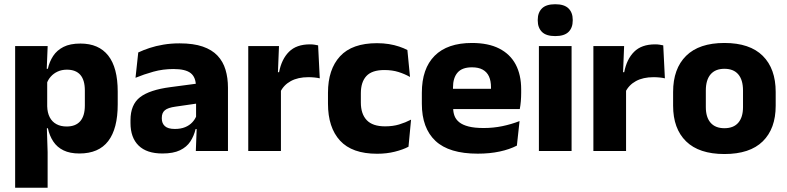

<svg xmlns="http://www.w3.org/2000/svg" viewBox="-20 -707 3685 899"><path d="M351.7 11.7Q307.5 11.7 277.5 -2.9Q247.4 -17.5 229.7 -44.2Q211.9 -70.8 204.3 -106.4H164.8L201 -209.4Q201.8 -179.2 212.8 -158Q223.7 -136.9 244 -125.8Q264.2 -114.7 292.2 -114.7Q334 -114.7 355.7 -139.5Q377.3 -164.2 377.3 -213.1V-283.2Q377.3 -332.2 356.1 -356.5Q334.9 -380.8 292.9 -380.8Q269.3 -380.8 250.1 -372Q230.9 -363.2 217.7 -348.2Q204.4 -333.3 198.5 -314.5L163.3 -385H204Q211.4 -418.1 228.9 -444.9Q246.4 -471.7 277.4 -487.4Q308.4 -503.1 356.7 -503.1Q442.5 -503.1 486.8 -446.7Q531.2 -390.3 531.2 -278.2V-218.1Q531.2 -104.7 486.8 -46.5Q442.3 11.7 351.7 11.7ZM50.9 172V-491.4H203.2L197.8 -358.8L201 -341.7V-152.7L198.8 -126.4L203 5.2V172Z M896.9 0 901.6 -123 898.1 -130.7V-284L897.2 -303.9Q897.2 -345.1 873 -364.5Q848.8 -383.8 792.3 -383.8Q742.8 -383.8 698.3 -371.4Q653.8 -359 614.5 -342.8L627.3 -461.4Q650.8 -472.5 680.2 -482.3Q709.7 -492.1 745.1 -498Q780.4 -504 820.9 -504Q885.5 -504 929.1 -489Q972.6 -474 998.5 -446.4Q1024.5 -418.8 1035.9 -380.6Q1047.4 -342.5 1047.4 -296.4V0ZM740.5 11.7Q666.9 11.7 629 -25.4Q591 -62.6 591 -131V-144.3Q591 -217.1 635.6 -251.7Q680.3 -286.3 777.8 -299L909.8 -316.5L918.8 -224.6L801.8 -207.7Q766.3 -202.8 752 -190.8Q737.6 -178.8 737.6 -155.4V-151.8Q737.6 -129.5 752.1 -116.4Q766.6 -103.2 798.6 -103.2Q826.5 -103.2 846.6 -111.5Q866.8 -119.8 879.9 -133.8Q893.1 -147.7 899.6 -164.4L921.1 -102.7H895.8Q888.1 -70.3 871.2 -44.5Q854.3 -18.6 822.9 -3.5Q791.6 11.7 740.5 11.7Z M1292.4 -276 1250.5 -368.9H1286.7Q1298.4 -430 1333.2 -464.6Q1367.9 -499.3 1431.3 -499.3Q1442.4 -499.3 1451.7 -497.9Q1461.1 -496.5 1469.5 -494.6L1477.2 -340.2Q1466.6 -342.8 1452.5 -344.2Q1438.4 -345.6 1424 -345.6Q1375 -345.6 1341.6 -327.3Q1308.2 -309 1292.4 -276ZM1142.4 0V-491.4H1286.3L1280 -334.7L1295.4 -332.5V0Z M1745.6 12.9Q1628.6 12.9 1572.2 -48.5Q1515.7 -109.9 1515.7 -221.7V-272.7Q1515.7 -382.2 1572.2 -443.5Q1628.7 -504.8 1745.2 -504.8Q1774.9 -504.8 1801 -500.6Q1827.1 -496.3 1849 -488.9Q1870.9 -481.6 1887.5 -472.8L1899.8 -346.6Q1875.5 -360.5 1846.1 -369.8Q1816.7 -379.1 1779.5 -379.1Q1721.6 -379.1 1695.6 -351Q1669.6 -323 1669.6 -270V-227.3Q1669.6 -173.4 1697.2 -144.4Q1724.7 -115.4 1783 -115.4Q1819.6 -115.4 1848.8 -124.2Q1878 -133 1904.7 -146.8L1892.7 -20Q1866.6 -6.2 1828.5 3.3Q1790.5 12.9 1745.6 12.9Z M2217 12.5Q2082.9 12.5 2019.1 -47.2Q1955.2 -107 1955.2 -221.4V-272.5Q1955.2 -385.7 2015.1 -445.8Q2074.9 -505.8 2189.7 -505.8Q2266.5 -505.8 2317.6 -479.7Q2368.8 -453.6 2394.6 -405.1Q2420.3 -356.5 2420.3 -288.5V-272.1Q2420.3 -253 2418.7 -233.3Q2417 -213.5 2413.8 -196.4H2276.1Q2277.8 -225.6 2278.4 -251.4Q2279 -277.2 2279 -297.9Q2279 -328.3 2269.5 -349.2Q2259.9 -370 2240.2 -380.9Q2220.5 -391.8 2189.7 -391.8Q2143.7 -391.8 2122.4 -367.1Q2101 -342.4 2101 -296.9V-252L2101.9 -235.3V-200.5Q2101.9 -181.3 2108.2 -164.4Q2114.5 -147.5 2130.3 -134.7Q2146.2 -121.9 2173.9 -114.8Q2201.7 -107.6 2244.6 -107.6Q2289.9 -107.6 2332 -116.3Q2374.1 -125 2412.7 -140.1L2400.2 -25.2Q2366.2 -7.5 2319.6 2.5Q2273.1 12.5 2217 12.5ZM2036.2 -196.4V-291.2H2383V-196.4Z M2503.3 0V-491.4H2656.3V0ZM2579.8 -538Q2537.2 -538 2517.6 -557.6Q2497.9 -577.3 2497.9 -610.9V-614.3Q2497.9 -648 2517.6 -667.6Q2537.2 -687.2 2579.8 -687.2Q2622.1 -687.2 2641.9 -667.6Q2661.7 -648 2661.7 -614.3V-610.9Q2661.7 -576.8 2641.9 -557.4Q2622.1 -538 2579.8 -538Z M2908.4 -276 2866.5 -368.9H2902.7Q2914.4 -430 2949.2 -464.6Q2983.9 -499.3 3047.3 -499.3Q3058.4 -499.3 3067.7 -497.9Q3077.1 -496.5 3085.5 -494.6L3093.2 -340.2Q3082.6 -342.8 3068.5 -344.2Q3054.4 -345.6 3040 -345.6Q2991 -345.6 2957.6 -327.3Q2924.2 -309 2908.4 -276ZM2758.4 0V-491.4H2902.3L2896 -334.7L2911.4 -332.5V0Z M3371.9 14.2Q3253.2 14.2 3192.4 -45.2Q3131.7 -104.6 3131.7 -211.9V-276.5Q3131.7 -385.4 3192.6 -445.6Q3253.5 -505.8 3371.9 -505.8Q3490.7 -505.8 3551.4 -445.6Q3612 -385.4 3612 -276.5V-211.9Q3612 -104.6 3551.5 -45.2Q3491.1 14.2 3371.9 14.2ZM3371.9 -106.7Q3414.7 -106.7 3436.8 -132.3Q3459 -157.9 3459 -205.5V-283.2Q3459 -332.8 3436.8 -358.9Q3414.7 -384.9 3371.9 -384.9Q3329.5 -384.9 3307.2 -358.9Q3284.9 -332.8 3284.9 -283.2V-205.5Q3284.9 -157.9 3307.2 -132.3Q3329.5 -106.7 3371.9 -106.7Z"/></svg>

Font: Anek Gurmukhi Medium
Style: Regular
Weight: 500
Designer: Sarang Kulkarni (Gurmukhi), Yesha Goshar (Latin)
Foundry: Ek Type
Version: Version 1.003